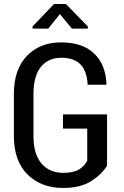

<svg xmlns="http://www.w3.org/2000/svg" viewBox="-20 -935 625 966"><path d="M518.6 -101.6Q493.2 -58.6 438.5 -23.4Q383.8 10.7 297.9 10.7Q186.5 10.7 118.2 -57.6Q49.8 -125 49.8 -251Q49.8 -277.3 49.8 -330.1Q49.8 -363.3 49.8 -461.9Q49.8 -585.9 115.2 -653.3Q179.7 -721.7 287.1 -721.7Q395.5 -721.7 453.1 -666Q511.7 -611.3 515.6 -511.7Q514.6 -510.7 514.6 -508.8Q491.2 -508.8 420.9 -508.8Q418 -575.2 385.7 -610.4Q352.5 -644.5 289.1 -644.5Q223.6 -644.5 185.5 -598.6Q148.4 -551.8 148.4 -462.9Q148.4 -392.6 148.4 -251Q148.4 -160.2 188.5 -112.3Q229.5 -65.4 297.9 -65.4Q348.6 -65.4 377 -82Q405.3 -99.6 418.9 -126Q418.9 -180.7 418.9 -288.1Q388.7 -288.1 296.9 -288.1Q296.9 -305.7 296.9 -359.4Q352.5 -359.4 518.6 -359.4Q518.6 -294.9 518.6 -101.6ZM421.9 -801.8Q421.9 -798.8 421.9 -791Q402.3 -791 341.8 -791Q327.1 -809.6 281.2 -864.3Q266.6 -846.7 222.7 -791Q202.1 -791 143.6 -791Q143.6 -793.9 143.6 -801.8Q170.9 -830.1 252 -915Q266.6 -915 311.5 -915Q338.9 -886.7 421.9 -801.8Z"/></svg>

Font: Noto Sans Hebrew DECATHLON 
Style: Regular
Weight: 400
Designer: Monotype Design team
Version: Version 1.03 uh